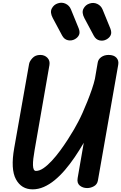

<svg xmlns="http://www.w3.org/2000/svg" viewBox="-20 -1383 891 1412"><path d="M220 9.5Q137.5 9.5 97.2 -64.5Q57 -138.5 84.5 -294L194 -913Q197.5 -933 218.8 -956Q240 -979 276 -979Q308.5 -979 328.8 -957.8Q349 -936.5 343.5 -904.5L234.5 -279Q228.5 -245.5 225.2 -217.2Q222 -189 222.5 -168.8Q223 -148.5 228.2 -137.2Q233.5 -126 244.5 -126Q270.5 -126 300.2 -146.5Q330 -167 361.2 -200.8Q392.5 -234.5 422.2 -275Q452 -315.5 478.2 -356.2Q504.5 -397 524.5 -431.5Q544.5 -466 555 -487Q569 -513 586.8 -552.5Q604.5 -592 622.5 -637Q640.5 -682 655.5 -725.5Q670.5 -769 678 -803L698.5 -922Q702.5 -947.5 724.8 -963.2Q747 -979 778.5 -979Q817.5 -979 836.2 -958.5Q855 -938 849.5 -907L700 -55.5Q695 -27 671 -13.5Q647 0 621 0Q589 0 566.8 -18.2Q544.5 -36.5 551 -73.5L596 -333Q564 -278 529.5 -227.2Q495 -176.5 458 -133.2Q421 -90 382 -58Q343 -26 302.2 -8.2Q261.5 9.5 220 9.5ZM530 -1094.5Q506.5 -1081.5 479.5 -1087.2Q452.5 -1093 437 -1121.5L368 -1250.5Q346 -1292 360.8 -1320.5Q375.5 -1349 405.5 -1358.5Q435.5 -1368.5 462.8 -1355.5Q490 -1342.5 501.5 -1314.5L558.5 -1175Q570 -1145.5 561 -1126Q552 -1106.5 530 -1094.5ZM763 -1093Q739.5 -1080 712.5 -1085.8Q685.5 -1091.5 670 -1120L601 -1249Q579 -1290.5 593.8 -1319Q608.5 -1347.5 638.5 -1357Q668.5 -1367 695.8 -1354Q723 -1341 734.5 -1313L791.5 -1173.5Q803 -1144 794 -1124.5Q785 -1105 763 -1093Z"/></svg>

Font: Edu QLD Hand
Style: Regular
Weight: 400
Designer: Tina and Corey Anderson, Eben Sorkin
Foundry: Sorkin Type Co.
Version: Version 2.000